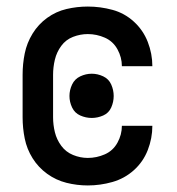

<svg xmlns="http://www.w3.org/2000/svg" viewBox="-20 -558 540 586"><path d="M260 -198Q278 -198 295 -205.5Q312 -213 319.5 -230Q327 -247 327 -265Q327 -283 319.5 -300Q312 -317 295 -325Q278 -333 260 -333Q242 -333 225 -325Q208 -317 200 -300Q192 -283 192 -265Q192 -247 200 -230Q208 -213 225 -205.5Q242 -198 260 -198ZM248 8Q286 8 323 -2.5Q360 -13 388.5 -38.5Q417 -64 431 -100Q445 -136 445 -174H352Q352 -147 338.5 -122.5Q325 -98 300 -87Q275 -76 248 -76Q225 -76 203 -85Q181 -94 167 -113Q153 -132 147.5 -154.5Q142 -177 142 -200V-330Q142 -353 147.5 -376Q153 -399 167 -418Q181 -437 203 -445.5Q225 -454 248 -454Q275 -454 300 -443Q325 -432 338.5 -407.5Q352 -383 352 -356H445Q445 -394 431 -430Q417 -466 388.5 -492Q360 -518 323 -528Q286 -538 248 -538Q215 -538 183 -530.5Q151 -523 124 -503.5Q97 -484 79.5 -455.5Q62 -427 55.5 -395Q49 -363 49 -330V-200Q49 -167 55.5 -135Q62 -103 79.5 -75Q97 -47 124 -27.5Q151 -8 183 0Q215 8 248 8Z"/></svg>

Font: Iosevka SS08 Medium
Style: Regular
Weight: 500
Monospace: yes
Designer: Belleve Invis
Foundry: Belleve Invis
Version: Version 3.4.3; ttfautohint (v1.8.3)